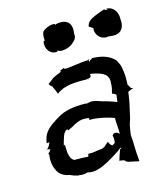

<svg xmlns="http://www.w3.org/2000/svg" viewBox="-102 -725 696 819"><g transform="rotate(-15 246.0 -315.5)"><path d="M42 -128H43C43 -129 44 -130 44 -131C43 -130 42 -129 42 -128ZM44 -131C44 -134 44 -137 45 -135C45 -135 45 -134 46 -134C45 -133 45 -132 44 -131ZM46 -134C49 -133 57 -130 59 -130C58 -129 56 -127 56 -126C54 -119 40 -116 48 -110C44 -84 47 -59 57 -41C63 -24 80 -8 111 -3C120 2 133 6 146 9L147 8C160 10 173 11 185 6C185 6 185 5 185 5C185 5 186 6 186 6C216 15 248 2 280 -15C307 -30 332 -46 350 -60C352 -58 351 -54 346 -54C340 -38 335 -23 330 -7C337 -6 357 -5 356 3H357L359 4L365 7C381 10 397 14 412 17C412 1 409 -16 409 -33L408 -60C409 -75 405 -92 406 -104L412 -140C415 -153 423 -172 425 -187L436 -236C438 -250 442 -268 443 -282C444 -281 450 -284 452 -285C456 -288 463 -289 466 -289L467 -290C464 -290 459 -294 456 -297L451 -307L448 -310V-311C449 -332 449 -351 447 -367C443 -399 441 -402 428 -425C407 -447 376 -459 331 -460H330C330 -459 330 -458 329 -458C328 -456 325 -457 320 -453C319 -451 317 -448 316 -446C316 -448 316 -452 315 -454C315 -455 314 -455 314 -456C274 -456 227 -444 206 -446C205 -447 204 -449 204 -451C199 -449 192 -446 187 -444V-439C175 -430 157 -430 139 -413C133 -409 129 -405 123 -401L133 -388L136 -391V-387V-386C142 -375 147 -363 151 -352L152 -351C183 -378 235 -380 291 -378C292 -377 293 -377 294 -377V-378C292 -378 283 -378 286 -379C303 -380 304 -383 305 -388C305 -391 306 -395 305 -397C322 -395 337 -391 350 -386C376 -376 385 -359 381 -334C382 -322 378 -307 374 -292L375 -291C381 -291 386 -285 391 -283L387 -251C384 -252 365 -260 340 -267C313 -272 292 -289 263 -279L262 -278C262 -279 262 -279 261 -280C261 -280 259 -278 255 -279C254 -279 252 -280 252 -281L250 -280C202 -281 160 -273 132 -256C111 -243 76 -224 61 -196C55 -185 52 -172 50 -159C53 -159 62 -161 64 -161C59 -160 61 -151 51 -140C50 -139 47 -136 46 -134ZM150 -582C142 -552 164 -520 195 -525C195 -527 197 -529 197 -530C209 -518 242 -526 259 -537C272 -548 282 -554 285 -572C284 -573 284 -579 284 -581C292 -627 268 -650 220 -640C218 -639 217 -638 216 -637C216 -639 216 -641 215 -642C197 -646 169 -634 159 -622C157 -616 155 -609 155 -602C154 -596 155 -591 156 -585C154 -585 151 -584 150 -582ZM118 -131C125 -155 131 -190 150 -194C152 -193 153 -189 153 -188C160 -192 166 -195 173 -198C180 -202 189 -208 198 -211C215 -220 240 -220 252 -216C253 -214 252 -210 252 -208C287 -211 350 -193 357 -189H359C359 -166 362 -138 362 -117C357 -124 337 -135 330 -117L331 -115C333 -107 333 -95 331 -86C328 -83 323 -80 319 -78C313 -80 309 -87 305 -93C306 -102 302 -97 284 -81C272 -73 268 -76 249 -73C237 -70 222 -69 210 -70H209C210 -69 209 -64 208 -63V-62C207 -61 206 -58 207 -58C198 -59 186 -59 177 -60C170 -60 166 -59 160 -60H146C132 -67 128 -79 125 -97C123 -115 125 -125 123 -133C122 -132 120 -132 118 -131ZM311 -463C311 -463 312 -462 312 -461C312 -461 309 -467 311 -463ZM312 -461C314 -459 316 -457 318 -456H314C313 -458 313 -460 312 -461ZM318 -456C319 -455 319 -455 320 -455C320 -455 320 -456 320 -456ZM352 -593C357 -591 362 -587 367 -584C368 -584 370 -583 370 -583C368 -578 369 -573 369 -568C374 -548 387 -534 405 -531C413 -529 418 -530 422 -532V-531C434 -530 452 -527 463 -532C482 -537 495 -558 491 -589C493 -617 477 -648 444 -648C445 -646 447 -644 448 -643C447 -644 443 -641 437 -645L435 -648C426 -645 410 -640 392 -632C373 -624 355 -615 352 -593Z"/></g></svg>

Font: Charger Mayhem
Style: Obl
Weight: 400
Designer: Jasper
Foundry: Cannot Into Space Fonts
Version: Version 0.98